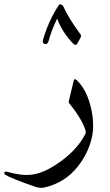

<svg xmlns="http://www.w3.org/2000/svg" viewBox="-103 -659 522 908"><path d="M246 -279Q247 -283 249 -284Q254 -286 264 -276Q303 -236 322 -169Q342 -100 336 -35Q324 53 266 127Q208 202 114 226Q90 233 66 225Q8 205 -28.5 190.5Q-65 176 -79 167Q-83 164 -83 161Q-83 157 -80 154Q-77 151 -71 153Q-36 163 -7 166.5Q22 170 47 167Q72 164 100.5 152.5Q129 141 161 120Q256 59 300 -24Q304 -30 302 -40Q287 -93 224 -171Q221 -176 222 -179ZM262 -452Q259 -447 255 -447Q251 -446 244 -452Q220 -476 200.5 -505.5Q181 -535 167 -571Q151 -537 141.5 -511Q132 -485 127 -466Q122 -448 110 -451Q101 -452 99 -462Q99 -464 99.5 -466.5Q100 -469 101 -473Q113 -514 131 -554.5Q149 -595 174 -633Q177 -639 181 -639Q184 -639 185 -638L195 -632Q207 -604 227.5 -570.5Q248 -537 276 -499Q280 -495 280 -491Q280 -485 278 -481Z"/></svg>

Font: Amiri
Style: Regular
Weight: 400
Designer: Khaled Hosny
Version: Version 0.114